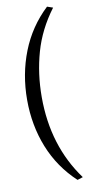

<svg xmlns="http://www.w3.org/2000/svg" viewBox="-97 -772 466 955"><g transform="rotate(-10 136.0 -294.5)"><path d="M36 -292Q36 -421 80.5 -534.5Q125 -648 214 -732L243 -722Q171 -626 140.5 -518.5Q110 -411 110 -293Q110 -46 242 134L214 143Q125 60 80.5 -51.5Q36 -163 36 -292Z"/></g></svg>

Font: TavirajRegular
Style: Regular
Weight: 400
Designer: Katatrad Team
Foundry: CadsonDemak
Version: Version 1.001